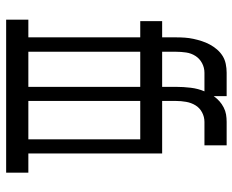

<svg xmlns="http://www.w3.org/2000/svg" viewBox="-88 -688 775 640"><g transform="rotate(90 300.0 -367.5)"><path d="M45 0V-74H104V-447H50V-520H104V-566Q104 -581 105 -595.5Q106 -610 109 -624Q112 -638 116.5 -652Q121 -666 128 -679Q135 -692 144.5 -703Q154 -714 166 -721.5Q178 -729 192.5 -732Q207 -735 222 -735H300V-692Q308 -703 317 -711Q326 -719 337.5 -725Q349 -731 361 -733Q373 -735 386 -735H464V-661H386Q369 -661 354 -653Q339 -645 330.5 -631Q322 -617 319 -600Q316 -583 316 -566V-520H491V-74H555V0ZM152 -520H269V-566Q269 -591 272 -615.5Q275 -640 284 -661H222Q205 -661 190 -653Q175 -645 166 -631Q157 -617 154.5 -600Q152 -583 152 -566ZM444 -74V-447H316V-74ZM269 -74V-447H152V-74Z"/></g></svg>

Font: R Plex Mono
Style: Regular
Weight: 400
Monospace: yes
Designer: Belleve Invis
Foundry: Belleve Invis
Version: Version 31.8.0